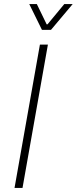

<svg xmlns="http://www.w3.org/2000/svg" viewBox="-20 -918 375 938"><path d="M175 -700H214L90 0H51ZM123 -898H160L208 -799H212L294 -898H335L229 -772H185Z"/></svg>

Font: Chakra Petch ExtraLight
Style: Italic
Weight: 275
Italic angle: -10°
Designer: Katatrad Aksorn Co.,Ltd.
Foundry: Cadson Demak Co.,Ltd.
Version: Version 1.000; ttfautohint (v1.6)